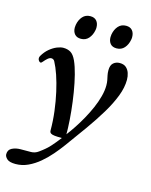

<svg xmlns="http://www.w3.org/2000/svg" viewBox="-150 -797 864 1101"><g transform="rotate(15 282.5 -246.0)"><path d="M50.8 219.2Q14.6 219.2 0 205.8Q-14.6 192.4 -14.6 178.2Q-14.6 151.9 7.6 140.9Q29.8 129.9 57.6 129.9Q96.2 129.9 119.6 129.6Q143.1 129.4 163.1 114.7Q182.1 101.1 196.8 88.4Q211.4 75.7 223.1 62.7Q234.9 49.8 246.1 35.9Q257.3 22 269.5 6.3Q243.2 6.3 227.1 4.6Q210.9 2.9 203.4 -2.2Q195.8 -7.3 195.8 -19Q195.8 -75.2 188.7 -132.1Q181.6 -189 169.9 -241.2Q158.2 -293.5 143.6 -336.2Q128.9 -378.9 113.8 -406.7Q110.4 -413.6 105 -416.7Q99.6 -419.9 93.8 -419.9Q83 -419.9 71.3 -409.4Q59.6 -398.9 52.7 -390.1Q44.9 -379.9 39.6 -379.9Q34.2 -379.9 28.8 -386.7Q23.4 -393.6 23.4 -401.9Q23.4 -408.2 26.9 -415Q43 -442.9 64.5 -460.7Q85.9 -478.5 107.4 -487.1Q128.9 -495.6 144.5 -495.6Q169.9 -495.6 188.2 -484.6Q206.5 -473.6 221.2 -441.9Q235.4 -410.6 247.1 -364.5Q258.8 -318.4 267.6 -264.6Q276.4 -210.9 281.7 -157.7Q287.1 -104.5 288.6 -59.1Q289.1 -48.8 289.1 -38.6Q289.1 -28.3 289.1 -21Q307.6 -44.9 328.1 -75.9Q348.6 -106.9 368.2 -142.1Q387.7 -177.2 403.6 -213.6Q419.4 -250 428.7 -285.2Q438 -320.3 438 -350.6Q438 -368.2 435.3 -381.6Q432.6 -395 429.7 -408.4Q426.8 -421.9 426.8 -438.5Q426.8 -468.3 442.1 -481.7Q457.5 -495.1 479.5 -495.1Q503.4 -495.1 517.3 -483.2Q531.2 -471.2 537.6 -452.1Q543.9 -433.1 543.9 -412.1Q543.9 -366.7 523.9 -314.7Q503.9 -262.7 469.5 -205.6Q435.1 -148.4 390.9 -86.4Q346.7 -24.4 298.3 41.5Q276.9 70.8 250.2 101.8Q223.6 132.8 192.1 159.4Q160.6 186 125.2 202.6Q89.8 219.2 50.8 219.2ZM439 -571.3Q414.1 -571.3 401.6 -586.2Q389.2 -601.1 389.2 -625Q389.2 -633.3 390.6 -641.1Q396 -671.4 413.6 -691.2Q431.2 -710.9 459.5 -710.9Q483.9 -710.9 496.6 -696Q509.3 -681.2 509.3 -656.7Q509.3 -653.3 509 -649.2Q508.8 -645 507.8 -641.1Q502.4 -611.3 484.9 -591.3Q467.3 -571.3 439 -571.3ZM227.1 -571.3Q202.6 -571.3 189.9 -586.2Q177.2 -601.1 177.2 -625Q177.2 -633.3 178.7 -641.1Q184.1 -671.4 201.7 -691.2Q219.2 -710.9 247.6 -710.9Q272 -710.9 284.7 -696Q297.4 -681.2 297.4 -656.7Q297.4 -653.3 297.1 -649.2Q296.9 -645 295.9 -641.1Q290.5 -611.3 272.9 -591.3Q255.4 -571.3 227.1 -571.3Z"/></g></svg>

Font: Gelasio Medium
Style: Italic
Weight: 500
Italic angle: -8.5°
Designer: Eben Sorkin
Foundry: Eben Sorkin
Version: Version 1.008